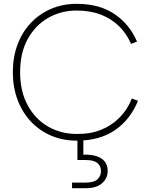

<svg xmlns="http://www.w3.org/2000/svg" viewBox="-20 -727 801 1002"><path d="M415 80Q455 79 483.5 88Q512 97 527 116.5Q542 136 542 165Q542 191 528.5 211.5Q515 232 490.5 243.5Q466 255 431 255H356V226H425Q470 226 488.5 209Q507 192 507 165Q507 140 488.5 124Q470 108 425 108H384V-7H415ZM47 -350Q47 -429 71.5 -494.5Q96 -560 141 -607.5Q186 -655 247 -681Q308 -707 380 -707Q498 -707 577 -654Q656 -601 695 -510L664 -498Q641 -551 601.5 -590Q562 -629 506.5 -650.5Q451 -672 380 -672Q298 -672 231 -633.5Q164 -595 124.5 -523Q85 -451 85 -350Q85 -250 124.5 -177.5Q164 -105 231 -66.5Q298 -28 380 -28Q452 -27 508.5 -50Q565 -73 606 -115.5Q647 -158 668 -213L700 -201Q661 -104 581 -48.5Q501 7 380 7Q308 7 247 -19Q186 -45 141 -93Q96 -141 71.5 -206.5Q47 -272 47 -350Z"/></svg>

Font: Albert Sans ExtraLight
Style: Regular
Weight: 250
Designer: Andreas Rasmussen
Foundry: a.Foundry
Version: Version 1.025